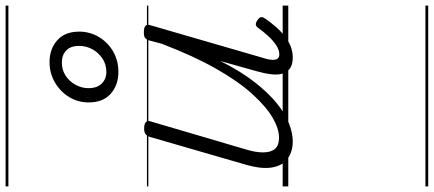

<svg xmlns="http://www.w3.org/2000/svg" viewBox="-452 -598 1550 686"><g transform="rotate(-90 323.0 -255.0)"><path d="M161 16Q125 16 99.5 -2Q74 -20 67.5 -59Q61 -98 80 -160L177 -495Q181 -506 187.5 -510.5Q194 -515 207 -515Q223 -515 229.5 -509Q236 -503 232 -491L134 -158Q121 -117 121.5 -89Q122 -61 134.5 -47Q147 -33 174 -33Q206 -33 245.5 -56Q285 -79 330 -128.5Q375 -178 420.5 -258Q466 -338 510 -453L521 -495Q525 -508 531 -512Q537 -516 551 -516Q567 -516 573.5 -510.5Q580 -505 576 -493L462 -100Q454 -76 452.5 -61Q451 -46 456 -39Q461 -32 471 -32Q488 -32 505 -43.5Q522 -55 537.5 -72Q553 -89 566 -107Q572 -116 579 -116Q586 -116 594 -110Q603 -104 604.5 -98Q606 -92 601 -85Q589 -66 568 -42Q547 -18 519.5 -1Q492 16 460 16Q437 16 423 7Q409 -2 403.5 -19Q398 -36 400.5 -59.5Q403 -83 411 -111L448 -243Q412 -171 373.5 -121.5Q335 -72 297.5 -41.5Q260 -11 225 2.5Q190 16 161 16ZM408 -607Q362 -607 331 -634.5Q300 -662 300 -713Q300 -751 319 -782.5Q338 -814 371 -833.5Q404 -853 444 -853Q491 -853 522 -825.5Q553 -798 553 -747Q553 -709 534 -677Q515 -645 482.5 -626Q450 -607 408 -607ZM409 -650Q436 -650 457 -664Q478 -678 490 -700Q502 -722 502 -747Q502 -778 485.5 -793.5Q469 -809 443 -809Q416 -809 395.5 -795.5Q375 -782 363 -760Q351 -738 351 -714Q351 -683 367.5 -666.5Q384 -650 409 -650ZM0 490H646V500H0ZM0 -20H646V0H0ZM0 -505H646V-500H0ZM0 -1010H646V-1000H0Z"/></g></svg>

Font: Playwrite AU NSW Guides
Style: Regular
Weight: 400
Designer: Veronika Burian, José Scaglione
Foundry: TypeTogether
Version: Version 1.003